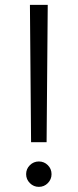

<svg xmlns="http://www.w3.org/2000/svg" viewBox="-20 -747 313 773"><path d="M172.2 -727.3 167.6 -174.4H105.1L100.5 -727.3ZM136.4 5.3Q115.4 5.3 100.3 -9.8Q85.2 -24.9 85.2 -45.8Q85.2 -67.1 100.3 -82Q115.4 -96.9 136.4 -96.9Q157.7 -96.9 172.6 -82Q187.5 -67.1 187.5 -45.8Q187.5 -24.9 172.6 -9.8Q157.7 5.3 136.4 5.3Z"/></svg>

Font: Inter UI Light
Style: Regular
Weight: 300
Designer: Rasmus Andersson
Foundry: rsms
Version: 3.2;8d6f07862